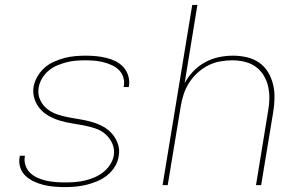

<svg xmlns="http://www.w3.org/2000/svg" viewBox="-20 -755 1240 783"><path d="M244 8Q222 8 200 6Q178 4 157.5 -1Q137 -6 118 -15Q99 -24 84 -38Q69 -52 62.5 -72.5Q56 -93 60 -115L61 -120H82L81 -116Q78 -97 84.5 -79Q91 -61 104 -49Q117 -37 134 -29.5Q151 -22 169.5 -18Q188 -14 207.5 -12.5Q227 -11 246 -11Q266 -11 285.5 -12.5Q305 -14 325 -18.5Q345 -23 364 -31Q383 -39 400 -52Q417 -65 429 -83.5Q441 -102 444 -121Q448 -147 438 -169.5Q428 -192 410.5 -207.5Q393 -223 369.5 -231Q346 -239 322 -243.5Q298 -248 273 -252Q248 -256 224.5 -263Q201 -270 179.5 -282Q158 -294 143 -311.5Q128 -329 120.5 -352.5Q113 -376 117 -402Q121 -423 133 -443.5Q145 -464 162 -479Q179 -494 200.5 -503.5Q222 -513 243 -518.5Q264 -524 286 -526Q308 -528 329 -528Q351 -528 372 -526Q393 -524 413.5 -519Q434 -514 452 -505Q470 -496 483.5 -481Q497 -466 503 -446Q509 -426 506 -405L505 -400H484L485 -404Q488 -423 482.5 -440.5Q477 -458 464.5 -470Q452 -482 435.5 -489.5Q419 -497 401 -501.5Q383 -506 365 -507.5Q347 -509 328 -509Q309 -509 289.5 -507.5Q270 -506 251 -501Q232 -496 213 -488Q194 -480 178.5 -467Q163 -454 152 -436Q141 -418 138 -399Q133 -373 142.5 -350.5Q152 -328 170.5 -312.5Q189 -297 212 -289Q235 -281 259.5 -276.5Q284 -272 308.5 -268Q333 -264 356.5 -257Q380 -250 401 -238.5Q422 -227 437.5 -209Q453 -191 461 -167.5Q469 -144 464 -118Q461 -96 448.5 -75.5Q436 -55 417 -40Q398 -25 376.5 -16Q355 -7 333 -1.5Q311 4 288.5 6Q266 8 244 8Z M643 0 764 -735H785L733 -416Q747 -442 768.5 -464.5Q790 -487 817 -501.5Q844 -516 873 -522Q902 -528 930 -528Q959 -528 987 -521.5Q1015 -515 1037 -499.5Q1059 -484 1073 -461Q1087 -438 1093.5 -411Q1100 -384 1099.5 -355Q1099 -326 1094 -297L1045 0H1024L1073 -300Q1078 -326 1078.5 -352Q1079 -378 1073.5 -402.5Q1068 -427 1055 -448Q1042 -469 1022.5 -483Q1003 -497 978 -503Q953 -509 927 -509Q903 -509 877.5 -504.5Q852 -500 828.5 -488Q805 -476 785 -457.5Q765 -439 751 -417Q737 -395 729 -370.5Q721 -346 717 -321L664 0Z"/></svg>

Font: Iosevka Aile Thin
Style: Italic
Weight: 100
Italic angle: -9°
Designer: Belleve Invis
Foundry: Belleve Invis
Version: Version 31.1.0; ttfautohint (v1.8.4)